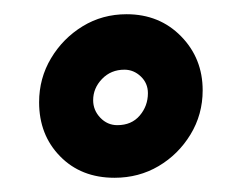

<svg xmlns="http://www.w3.org/2000/svg" viewBox="-20 -741 340 270"><path d="M141 -491Q94 -491 64.5 -521.2Q35 -551.3 35 -597.2Q35 -631 51.8 -659.1Q68.5 -687.1 96.3 -704.1Q124 -721 158 -721Q204.2 -721 234.6 -690Q265 -659 265 -614Q265 -580 247.9 -551.9Q230.8 -523.8 203 -507.4Q175.2 -491 141 -491ZM145 -565Q165 -565 176.5 -578.5Q188 -592 188 -610Q188 -624 178 -633.5Q168 -643 155 -643Q136 -643 123.5 -630Q111 -617 111 -600.1Q111 -586 121 -575.5Q131 -565 145 -565Z"/></svg>

Font: Faustina VF Beta
Style: Italic
Weight: 400
Italic angle: -8°
Designer: Alfonso Garcia
Foundry: Omnibus-Type
Version: Version 1.006